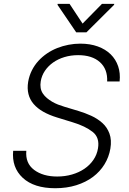

<svg xmlns="http://www.w3.org/2000/svg" viewBox="-20 -964 669 996"><path d="M48.3 -181.8H116.5Q110.8 -117.5 157 -82.7Q203.1 -48.3 276.6 -48.3Q317.5 -48.3 353.5 -58.8Q389.6 -69.2 417.8 -88.4Q446 -107.6 464.5 -134.6Q483 -161.6 488.3 -194.2Q497.9 -250.4 460.6 -279.8Q422.6 -309.7 358.3 -329.2L275.2 -354.8Q234.7 -367.2 204.2 -384.6Q173.7 -402 154.3 -424.7Q134.9 -447.4 127.7 -476Q120.4 -504.6 126.1 -539.8Q131.7 -571.7 145.4 -598.9Q159.1 -626.1 179 -647.9Q198.9 -669.7 223.7 -686.6Q248.6 -703.5 276.8 -714.7Q305 -725.9 335.4 -731.7Q365.8 -737.6 396.7 -737.6Q447.4 -737.6 487.4 -723Q527.3 -708.5 554 -682.4Q580.6 -656.2 592.9 -620.2Q605.1 -584.2 600.5 -541.5H535.9Q538.7 -605.5 498.2 -641.7Q457.7 -677.9 385.3 -677.9Q347.3 -677.9 314.1 -667.8Q280.9 -657.7 255.3 -639.6Q229.8 -621.4 213.1 -596.8Q196.4 -572.1 191.4 -542.6Q185 -504.6 202.4 -478.7Q210.9 -465.9 223.4 -455.4Q235.8 -445 250.4 -436.4Q264.9 -427.9 281.2 -421.5Q297.6 -415.1 314.3 -410.2L387.8 -388.1Q420.8 -378.2 452.9 -363.6Q485.1 -349.1 510.7 -326.3Q535.5 -304.3 547.8 -271.1Q560 -237.9 552.6 -193.2Q545.1 -149.1 522 -111.5Q498.9 -73.9 462.2 -46.3Q425.4 -18.8 375.9 -3.2Q326.3 12.4 266.7 12.4Q156.2 12.4 98 -41.5Q40.1 -95.5 48.3 -181.8ZM279.1 -943.9H340.9L408.4 -841.6L508.9 -943.9H572.8L571.7 -938.9L428.3 -796.2H375.4L278.4 -938.9Z"/></svg>

Font: Inter P Light
Style: Italic
Weight: 300
Italic angle: 9.39999°
Designer: Rasmus Andersson
Foundry: rsms
Version: Version 3.018;git-588b23468